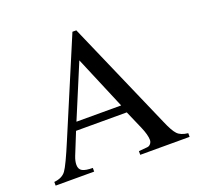

<svg xmlns="http://www.w3.org/2000/svg" viewBox="-119 -803 960 932"><g transform="rotate(-20 361.0 -337.0)"><path d="M707 0H452V-19L497 -23Q507 -24 514 -32.5Q521 -41 521 -52Q521 -78 502 -122L461 -216H199L153 -102Q144 -79 144 -60Q144 -37 160.5 -28Q177 -19 214 -19V0H15V-19Q57 -23 76 -49.5Q95 -76 141 -186L347 -674H367L613 -111Q635 -59 652.5 -41Q670 -23 707 -19ZM447 -257 331 -532 216 -257Z"/></g></svg>

Font: STIX MathJax Main
Style: Regular
Weight: 400
Designer: MicroPress Inc., with final additions and corrections provided by Coen Hoffman, Elsevier (retired)
Version: Version 1.1.1